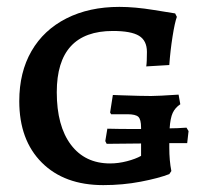

<svg xmlns="http://www.w3.org/2000/svg" viewBox="-20 -529 609 558"><path d="M472 -113V-100Q472 -62 478 -32L472 -23Q441 -11 389 -1Q337 9 280 9Q167 9 101.5 -56.5Q36 -122 36 -235Q36 -319 71.5 -380.5Q107 -442 173 -475.5Q239 -509 327 -509Q372 -509 427 -500Q482 -491 489 -490L494 -480Q488 -464 481.5 -423Q475 -382 472 -340L405 -336Q407 -348 407 -378Q407 -411 384 -425Q361 -439 308 -439Q145 -439 145 -261Q145 -163 186 -108.5Q227 -54 300 -54Q324 -54 349 -60.5Q374 -67 390 -76V-112L290 -111L286 -119L292 -155Q320 -154 390 -154V-158Q390 -182 382 -189.5Q374 -197 350 -197H303L300 -202L308 -253L334 -252Q390 -250 419 -250Q439 -250 499 -254L504 -226Q489 -216 482 -201Q475 -186 473 -156Q494 -156 522 -158L528 -148L524 -113Z"/></svg>

Font: Alegreya SC Medium
Style: Regular
Weight: 500
Designer: Juan Pablo del Peral
Foundry: Huerta Tipografica
Version: Version 2.007; ttfautohint (v1.6)